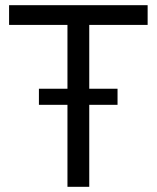

<svg xmlns="http://www.w3.org/2000/svg" viewBox="-20 -720 604 740"><path d="M240 0V-316H130V-378H240V-624H15V-700H549V-624H324V-378H433V-316H324V0Z"/></svg>

Font: Space Grotesk Frontify
Style: Regular
Weight: 400
Designer: Florian Karsten
Version: Version 2.000